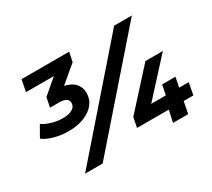

<svg xmlns="http://www.w3.org/2000/svg" viewBox="-132 -941 1309 1183"><g transform="rotate(-30 522.0 -350.0)"><path d="M214 -277Q159 -277 111 -291Q63 -305 37 -326L82 -405Q109 -386 147.5 -375Q186 -364 222 -364Q266 -364 291 -378.5Q316 -393 316 -420Q316 -460 251 -460H186L200 -528L304 -617H106L122 -700H461L447 -633L328 -533Q377 -523 402 -495Q427 -467 427 -427Q427 -382 400 -348.5Q373 -315 325 -296Q277 -277 214 -277ZM170 0 781 -700H907L295 0ZM588 -84 602 -154 839 -415H963L738 -169H842L856 -239H951L937 -169H1005L989 -84H920L904 0H796L814 -84Z"/></g></svg>

Font: Montserrat
Style: Bold Italic
Weight: 700
Italic angle: -11.3°
Designer: Julieta Ulanovsky
Foundry: Julieta Ulanovsky
Version: Version 9.000; ttfautohint (v1.8.4.7-5d5b)